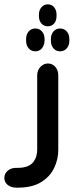

<svg xmlns="http://www.w3.org/2000/svg" viewBox="-116 -688 339 883"><path d="M63 -621Q63 -641 74.5 -654.5Q86 -668 104 -668Q122 -668 133 -654.5Q144 -641 144 -621V-614Q144 -593 133 -580Q122 -567 104 -567Q86 -567 74.5 -580Q63 -593 63 -614ZM46 -452Q28 -452 16 -465.5Q4 -479 4 -501V-507Q4 -530 16 -543.5Q28 -557 46 -557Q65 -557 77 -543.5Q89 -530 89 -507V-501Q88 -479 76.5 -465.5Q65 -452 46 -452ZM160 -452Q142 -452 130 -465.5Q118 -479 118 -501V-507Q118 -530 130 -543.5Q142 -557 160 -557Q179 -557 191 -543.5Q203 -530 203 -507V-501Q203 -479 191 -465.5Q179 -452 160 -452ZM-29 175H-41Q-65 175 -80.5 162.5Q-96 150 -96 130Q-96 111 -81.5 98Q-67 85 -45 84H-35Q-6 84 12 76Q30 68 39 55Q48 42 51.5 28Q55 14 55 2V-341Q55 -365 70 -380.5Q85 -396 104 -396Q125 -396 138.5 -380.5Q152 -365 152 -341V2Q152 44 133.5 83.5Q115 123 75 148.5Q35 174 -29 175Z"/></svg>

Font: Beiruti SemiBold
Style: Regular
Weight: 600
Designer: Arlette Boutros
Foundry: Boutros
Version: Version 1.41